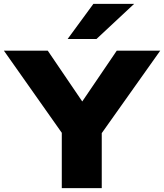

<svg xmlns="http://www.w3.org/2000/svg" viewBox="-44 -965 842 985"><path d="M273 0V-365L308 -234L-24 -705H201L379 -443H377L555 -705H778L444 -234L478 -365V0ZM303 -765 435 -945H644L451 -765Z"/></svg>

Font: Nunito Sans 7pt SemiExpanded Black
Style: Regular
Weight: 900
Width: 6
Designer: Vernon Adams
Foundry: Vernon Adams
Version: Version 3.101;gftools[0.9.27]